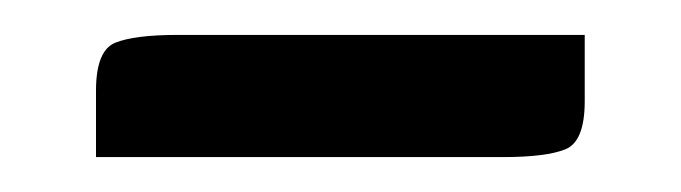

<svg xmlns="http://www.w3.org/2000/svg" viewBox="-20 -330 390 110"><path d="M35 -278Q35 -301 46 -305.5Q57 -310 82 -310H315V-272Q315 -249 304 -244.5Q293 -240 268 -240H35Z"/></svg>

Font: Changa ExtraLight Light
Style: Regular
Weight: 300
Version: Version 3.002; ttfautohint (v1.8.2)